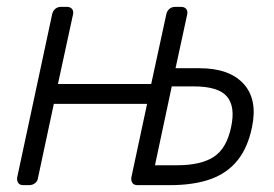

<svg xmlns="http://www.w3.org/2000/svg" viewBox="-20 -540 799 560"><path d="M48 0Q38 0 33.5 -6Q29 -12 30 -22L132 -498Q134 -508 141 -514Q148 -520 158 -520H175Q185 -520 190 -514Q195 -508 193 -498L149 -295H421L465 -498Q467 -508 474 -514Q481 -520 491 -520H508Q518 -520 523 -514Q528 -508 526 -498L492 -341H562Q649 -341 690.5 -295.5Q732 -250 715 -169Q703 -110 673 -72.5Q643 -35 594 -17.5Q545 0 475 0H381Q371 0 366.5 -6Q362 -12 363 -22L409 -237H137L91 -22Q90 -12 82.5 -6Q75 0 65 0ZM432 -58H496Q566 -58 603.5 -82.5Q641 -107 654 -169Q667 -229 642 -258.5Q617 -288 545 -288H481Z"/></svg>

Font: Rubik Light Light
Style: Italic
Weight: 300
Italic angle: -12°
Version: Version 2.104